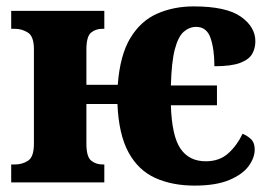

<svg xmlns="http://www.w3.org/2000/svg" viewBox="-20 -570 854 600"><path d="M588 10Q518 10 465 -14Q412 -38 381.5 -94Q351 -150 347 -245H250V-121Q250 -80 265 -68Q280 -56 301 -56H306V0H15V-56H26Q50 -56 68 -68Q86 -80 86 -121V-416Q86 -456 67.5 -468Q49 -480 26 -480H15V-536H306V-480H300Q279 -480 264.5 -468Q250 -456 250 -415V-305H348Q355 -398 387.5 -451.5Q420 -505 471.5 -527.5Q523 -550 585 -550Q687 -550 732.5 -518Q778 -486 778 -441Q778 -419 768 -401.5Q758 -384 730.5 -373.5Q703 -363 650 -363Q650 -416 638 -451Q626 -486 593 -486Q572 -486 554.5 -471Q537 -456 526.5 -416.5Q516 -377 514 -303H658V-241H514Q517 -145 544 -105.5Q571 -66 623 -66Q666 -66 693.5 -91Q721 -116 738 -152Q753 -146 764.5 -135Q776 -124 776 -103Q776 -77 757 -51Q738 -25 696.5 -7.5Q655 10 588 10Z"/></svg>

Font: Noto Serif SemiCondensed ExtraBold
Style: Regular
Weight: 800
Width: 4
Designer: Monotype Design Team
Foundry: Monotype Imaging Inc.
Version: Version 2.015